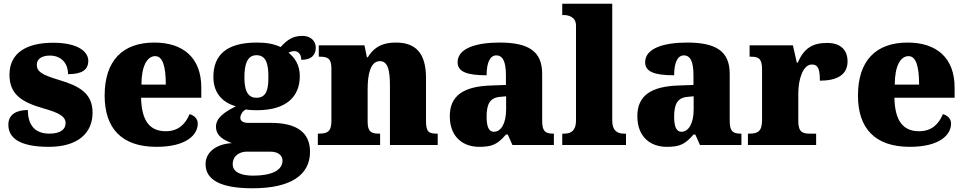

<svg xmlns="http://www.w3.org/2000/svg" viewBox="-20 -780 5193 1033"><path d="M243 10C399 10 478 -64 478 -174C478 -279 405 -318 297 -350C204 -378 178 -395 178 -432C178 -465 208 -481 249 -481C303 -481 346 -446 346 -381C422 -381 455 -405 455 -453C455 -500 403 -550 266 -550C125 -550 31 -497 31 -378C31 -276 91 -232 213 -197C295 -174 333 -155 333 -117C333 -88 310 -61 246 -61C178 -61 130 -96 130 -188C72 -188 25 -167 25 -109C25 -44 75 10 243 10Z M822 10C983 10 1044 -55 1044 -115C1044 -141 1025 -159 1000 -166C978 -113 940 -74 872 -74C786 -74 742 -129 739 -254H1063V-309C1063 -468 967 -551 810 -551C640 -551 543 -454 543 -266C543 -91 633 10 822 10ZM872 -325H741C741 -425 772 -478 815 -478C855 -478 872 -424 872 -325Z M1339 233C1548 233 1648 159 1648 37C1648 -66 1579 -119 1436 -119H1316C1293 -119 1273 -126 1273 -146C1273 -166 1290 -187 1304 -191C1315 -188 1348 -187 1362 -187C1522 -187 1593 -261 1593 -371C1593 -430 1566 -470 1532 -497C1540 -500 1550 -505 1565 -505C1578 -505 1601 -494 1601 -458C1660 -458 1679 -489 1679 -524C1679 -558 1653 -587 1607 -587C1553 -587 1523 -563 1490 -527C1452 -544 1415 -551 1362 -551C1200 -551 1128 -485 1128 -366C1128 -275 1182 -227 1249 -208C1185 -176 1142 -145 1142 -98C1142 -48 1186 -25 1228 -10C1141 -5 1086 40 1086 103C1086 189 1169 233 1339 233ZM1360 -254C1306 -254 1295 -305 1295 -364C1295 -425 1306 -483 1360 -483C1416 -483 1424 -427 1424 -365C1424 -304 1416 -254 1360 -254ZM1342 165C1283 165 1232 149 1232 104C1232 52 1277 36 1306 36H1435C1480 36 1500 59 1500 84C1500 137 1440 165 1342 165Z M1690 0H2025V-61H2021C1977 -61 1958 -71 1958 -125V-301C1958 -380 1973 -451 2024 -451C2067 -451 2078 -402 2078 -317V0H2335V-61H2331C2286 -61 2272 -70 2272 -131V-360C2272 -494 2217 -551 2110 -551C2022 -551 1984 -513 1959 -472H1954L1941 -536H1695V-475H1699C1743 -475 1763 -466 1763 -412V-128C1763 -70 1739 -61 1694 -61H1690Z M2558 10C2629 10 2657 -4 2702 -56H2712L2737 0H2960V-61H2956C2911 -61 2897 -77 2897 -131V-383C2897 -507 2820 -551 2667 -551C2544 -551 2442 -521 2442 -445C2442 -394 2492 -375 2598 -375C2598 -446 2618 -482 2650 -482C2685 -482 2702 -449 2702 -375V-323L2621 -320C2473 -315 2400 -265 2400 -155C2400 -43 2471 10 2558 10ZM2637 -71C2610 -71 2598 -99 2598 -152C2598 -220 2616 -255 2672 -259L2703 -262V-191C2703 -118 2677 -71 2637 -71Z M3005 0H3348V-61H3337C3300 -61 3274 -78 3274 -131V-760H3005V-699H3016C3032 -699 3079 -692 3079 -643V-131C3079 -78 3053 -61 3016 -61H3005Z M3567 10C3638 10 3666 -4 3711 -56H3721L3746 0H3969V-61H3965C3920 -61 3906 -77 3906 -131V-383C3906 -507 3829 -551 3676 -551C3553 -551 3451 -521 3451 -445C3451 -394 3501 -375 3607 -375C3607 -446 3627 -482 3659 -482C3694 -482 3711 -449 3711 -375V-323L3630 -320C3482 -315 3409 -265 3409 -155C3409 -43 3480 10 3567 10ZM3646 -71C3619 -71 3607 -99 3607 -152C3607 -220 3625 -255 3681 -259L3712 -262V-191C3712 -118 3686 -71 3646 -71Z M4004 0H4371V-61H4336C4299 -61 4275 -69 4275 -128V-278C4275 -355 4301 -433 4348 -433C4385 -433 4391 -401 4391 -346C4480 -346 4540 -375 4540 -450C4540 -506 4508 -549 4430 -549C4352 -549 4306 -521 4272 -443H4267L4246 -536H4013V-475H4017C4061 -475 4080 -466 4080 -407V-133C4080 -70 4054 -61 4009 -61H4004Z M4875 10C5036 10 5097 -55 5097 -115C5097 -141 5078 -159 5053 -166C5031 -113 4993 -74 4925 -74C4839 -74 4795 -129 4792 -254H5116V-309C5116 -468 5020 -551 4863 -551C4693 -551 4596 -454 4596 -266C4596 -91 4686 10 4875 10ZM4925 -325H4794C4794 -425 4825 -478 4868 -478C4908 -478 4925 -424 4925 -325Z"/></svg>

Font: Noto Serif Gurmukhi Black
Style: Regular
Weight: 900
Designer: Vaibhav Singh and the Monotype Design Team
Foundry: Monotype Imaging Inc.
Version: Version 2.004